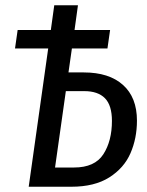

<svg xmlns="http://www.w3.org/2000/svg" viewBox="-20 -709 560 729"><path d="M500 -251Q500 -184 475.5 -127.5Q451 -71 395 -35.5Q339 0 251 0H89L163 -525H37L47 -595H173L186 -689H276L263 -595H398L388 -525H253L240 -434H298Q394 -434 447 -386.5Q500 -339 500 -251ZM405 -250Q405 -309 378.5 -336Q352 -363 300 -363H230L189 -73H261Q340 -73 372.5 -123.5Q405 -174 405 -250Z"/></svg>

Font: Fira Sans Extra Condensed
Style: Italic
Weight: 400
Width: 3
Italic angle: -8°
Designer: Carrois Corporate & Edenspiekermann AG
Foundry: Carrois Corporate GbR & Edenspiekermann AG
Version: Version 4.203